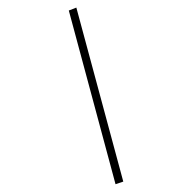

<svg xmlns="http://www.w3.org/2000/svg" viewBox="-390 -806 1037 1037"><g transform="rotate(-45 128.5 -287.5)"><path d="M-94.2 143.6 -133.8 124 351.1 -717.8 391.1 -700.2Z"/></g></svg>

Font: Elstob ExtraLight
Style: Italic
Weight: 200
Italic angle: -20°
Designer: Peter S. Baker
Version: Version 1.015